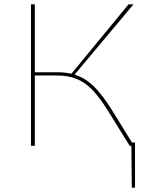

<svg xmlns="http://www.w3.org/2000/svg" viewBox="-20 -678 714 893"><path d="M608 -15V195H593L591 0H583L484 -160Q444 -224 410 -259.5Q376 -295 336.5 -311Q297 -327 243 -327H142V0H124V-658H142V-342H245Q283 -342 312 -335L578 -658H601L327 -331Q375 -316 415 -277.5Q455 -239 500 -167L594 -15Z"/></svg>

Font: Ysabeau Infant Thin
Style: Regular
Weight: 200
Designer: Christian Thalmann (Catharsis Fonts)
Version: Version 0.003